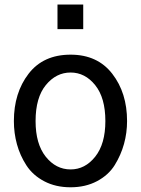

<svg xmlns="http://www.w3.org/2000/svg" viewBox="-20 -792 608 830"><path d="M228.5 -666V-772.5H339.8V-666ZM133.8 -268.6Q133.8 -169.9 177.7 -114.7Q221.7 -59.6 285.2 -59.6Q347.7 -59.6 391.6 -114.7Q435.5 -169.9 435.5 -268.6Q435.5 -369.1 391.6 -423.8Q347.7 -478.5 285.2 -478.5Q222.7 -478.5 178.2 -424.3Q133.8 -370.1 133.8 -268.6ZM40 -268.6Q40 -390.6 103.5 -473.1Q167 -555.7 285.2 -555.7Q401.4 -555.7 465.3 -473.1Q529.3 -390.6 529.3 -268.6Q529.3 -217.8 516.1 -169.9Q502.9 -122.1 476.1 -78.6Q449.2 -35.2 399.4 -8.8Q349.6 17.6 285.2 17.6Q220.7 17.6 171.4 -8.3Q122.1 -34.2 94.2 -77.1Q66.4 -120.1 53.2 -168.5Q40 -216.8 40 -268.6Z"/></svg>

Font: Gothic A1 Medium
Style: Regular
Weight: 500
Designer: HanYang I&C Co.,Ltd.
Foundry: HanYang I&C Co.,Ltd.
Version: Version 2.50